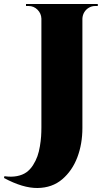

<svg xmlns="http://www.w3.org/2000/svg" viewBox="-94 -720 538 960"><path d="M36 -700H395V-690H382Q365 -690 350.5 -681.5Q336 -673 327.5 -659Q319 -645 318 -627V-80Q318 0 292.5 67Q267 134 217 176.5Q167 219 94 220Q21 221 -74 170L-72 161Q-37 166 -9 160.5Q19 155 38 141.5Q57 128 71 106Q85 84 93 61.5Q101 39 105.5 11.5Q110 -16 111.5 -37.5Q113 -59 113 -83V-627Q112 -653 93.5 -671.5Q75 -690 49 -690H36Z"/></svg>

Font: Cinzel Decorative Black
Style: Regular
Weight: 900
Designer: Natanael Gama
Version: Version 1.001;PS 001.001;hotconv 1.0.56;makeotf.lib2.0.21325